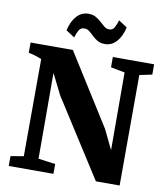

<svg xmlns="http://www.w3.org/2000/svg" viewBox="-101 -1054 988 1138"><g transform="rotate(10 392.5 -485.0)"><path d="M29.5 0V-59L107.5 -72.5L109 -657Q97 -662 83.8 -666.8Q70.5 -671.5 56.8 -675.2Q43 -679 30 -681V-743H284.5L554 -314.5L610.5 -197.5L609.5 -665L525 -681V-743H773.5V-681L698 -665L697 0H554L257.5 -464L195 -589L196 -73L298.5 -59V0ZM464 -810.5Q438 -810.5 420 -821Q402 -831.5 388 -845.2Q374 -859 360.5 -869.8Q347 -880.5 329.5 -880.5Q308 -880.5 297.5 -862.5Q287 -844.5 279 -817.5L227 -851.5Q240 -907 268.8 -938.8Q297.5 -970.5 339 -970.5Q365.5 -970.5 383.8 -960Q402 -949.5 416.5 -936Q431 -922.5 444.5 -911.8Q458 -901 474 -900.5Q495 -900 505.5 -918.2Q516 -936.5 524 -963.5L575.5 -929.5Q563 -874.5 534.2 -842.5Q505.5 -810.5 464 -810.5Z"/></g></svg>

Font: Merriweather 36pt Black
Style: Regular
Weight: 900
Version: Version 2.100